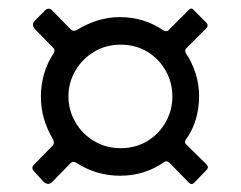

<svg xmlns="http://www.w3.org/2000/svg" viewBox="-20 -604 577 460"><path d="M268 -183Q210 -183 163 -214Q155 -219 149 -213L105 -168Q96 -159 85 -168L62 -193Q53 -202 62 -210L106 -255Q112 -262 106 -272Q93 -294 85.5 -319Q78 -344 78 -373Q78 -402 86 -428.5Q94 -455 109 -477Q113 -485 107 -490L63 -535Q55 -545 63 -554L87 -578Q96 -588 105 -579L150 -533Q156 -528 164 -532Q186 -546 212.5 -554.5Q239 -563 267 -563Q325 -563 372 -531Q379 -527 384 -532L432 -580Q439 -587 444 -580L475 -549Q480 -543 475 -537L426 -488Q422 -484 425 -477Q440 -455 448.5 -428.5Q457 -402 457 -373Q457 -344 449 -317.5Q441 -291 425 -269Q421 -263 426 -258L475 -210Q481 -203 475 -197L445 -166Q439 -160 433 -166L386 -214Q379 -220 374 -216Q351 -200 324.5 -191.5Q298 -183 268 -183ZM269 -249Q305 -249 333 -266Q361 -283 377 -311.5Q393 -340 393 -373Q393 -406 377 -434.5Q361 -463 333 -480Q305 -497 269 -497Q234 -497 205.5 -480Q177 -463 160.5 -434.5Q144 -406 144 -373Q144 -340 160.5 -311.5Q177 -283 205.5 -266Q234 -249 269 -249Z"/></svg>

Font: Libre Franklin Thin
Style: Regular
Weight: 400
Version: Version 3.000